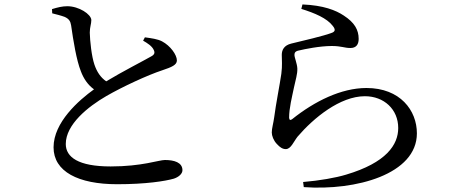

<svg xmlns="http://www.w3.org/2000/svg" viewBox="-20 -798 2040 864"><path d="M214 -757 215 -738C231 -734 255 -728 271 -722C291 -713 297 -702 300 -684C310 -614 324 -527 344 -477C356 -445 375 -416 403 -396C335 -347 221 -248 221 -135C221 -26 332 31 507 31C637 31 724 17 762 6C784 -1 801 -16 801 -32C801 -67 764 -78 722 -78C695 -78 619 -49 478 -49C332 -49 276 -91 276 -150C276 -238 376 -318 459 -366C532 -408 644 -460 711 -482C753 -496 776 -506 776 -526C776 -551 747 -592 709 -612C690 -622 662 -626 632 -630L624 -615C643 -604 664 -591 672 -573C678 -560 675 -552 660 -544C627 -525 531 -476 458 -432C432 -450 416 -475 405 -507C392 -545 385 -613 384 -651C384 -676 391 -690 391 -708C390 -734 335 -770 283 -770C261 -770 240 -765 214 -757Z M1336 -758C1397 -739 1451 -716 1477 -682C1490 -666 1489 -657 1475 -651C1437 -636 1340 -614 1291 -602C1258 -594 1248 -573 1248 -551C1248 -528 1251 -504 1246 -466C1239 -417 1221 -327 1214 -271C1210 -242 1203 -220 1203 -202C1203 -187 1211 -166 1225 -151C1239 -135 1252 -127 1266 -127C1289 -127 1301 -160 1319 -183C1391 -267 1510 -365 1622 -365C1708 -365 1772 -306 1772 -222C1772 -147 1719 -66 1537 -12C1491 2 1417 15 1344 21L1347 44C1582 61 1856 -14 1856 -198C1856 -301 1781 -402 1629 -402C1515 -402 1395 -342 1295 -262C1287 -256 1282 -257 1281 -268C1281 -312 1294 -361 1303 -405C1310 -439 1319 -464 1318 -490C1317 -512 1305 -539 1305 -551C1305 -561 1309 -568 1326 -571C1351 -577 1419 -591 1473 -591C1517 -591 1529 -582 1557 -582C1582 -582 1594 -597 1594 -623C1594 -664 1575 -697 1527 -728C1491 -752 1436 -774 1341 -778Z"/></svg>

Font: Noto Serif KR Medium
Style: Regular
Weight: 500
Designer: Ryoko NISHIZUKA 西塚涼子 (kana & ideographs); Frank Grießhammer (Latin, Greek & Cyrillic); Wenlong ZHANG 张文龙 (bopomofo); San
Foundry: Adobe
Version: Version 2.001;hotconv 1.1.0;makeotfexe 2.6.0